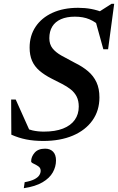

<svg xmlns="http://www.w3.org/2000/svg" viewBox="-20 -728 620 1008"><path d="M509.5 -586.5Q481 -613.5 448.8 -627Q416.5 -640.5 373 -640.5Q330 -640.5 300 -627.2Q270 -614 254.5 -588.8Q239 -563.5 239 -527.5Q239 -495.5 255.5 -474.5Q272 -453.5 302 -436.5Q332 -419.5 372.5 -398.5Q413.5 -378.5 442.2 -354Q471 -329.5 486.5 -296.2Q502 -263 502 -216.5Q502 -147.5 465.5 -96Q429 -44.5 362.8 -16.2Q296.5 12 207.5 12Q157.5 12 117.5 4Q77.5 -4 39.5 -21L38.5 -205.5H62.5L144.5 -22.5L93.5 -63Q123.5 -49.5 151.2 -43.2Q179 -37 210 -37Q270 -37 310.8 -53Q351.5 -69 372.5 -98.5Q393.5 -128 393.5 -168.5Q393.5 -199 382.5 -220.8Q371.5 -242.5 351.8 -258.2Q332 -274 306.2 -287.2Q280.5 -300.5 251.5 -315Q213 -334.5 187 -357Q161 -379.5 148.2 -409Q135.5 -438.5 135.5 -478Q135.5 -540.5 166.8 -587.5Q198 -634.5 255.5 -660.8Q313 -687 390 -687Q426.5 -687 458.8 -681Q491 -675 526 -661L496 -663.5L565.5 -708H579.5L547.5 -469.5H522.5L474.5 -643ZM143.5 119Q143.5 95 161.8 73.8Q180 52.5 217 52.5Q243 52.5 258.5 68.2Q274 84 274 114.5Q274 147 257.2 177Q240.5 207 203.2 229Q166 251 105 260L109.5 228.5Q142.5 222.5 160.8 213Q179 203.5 186.2 192Q193.5 180.5 193.5 168.5Q193.5 153.5 181 145Q168.5 136.5 156 131Q143.5 125.5 143.5 119Z"/></svg>

Font: Newsreader 24pt SemiBold
Style: Italic
Weight: 600
Italic angle: -17°
Designer: Hugues Gentile
Foundry: Production Type
Version: Version 1.003